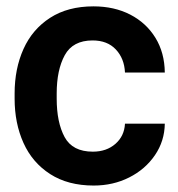

<svg xmlns="http://www.w3.org/2000/svg" viewBox="-20 -565 553 595"><path d="M367.3 -181.7H490.7Q490 -128 460.2 -84.2Q430.3 -40.3 380.5 -15.2Q330.7 10 270.3 10Q190.7 10 135.5 -25.5Q80.3 -61 52.8 -122Q25.3 -183 25.3 -259.3V-275.3Q25.3 -352 52.8 -413.2Q80.3 -474.3 135.3 -509.8Q190.3 -545.3 269.7 -545.3Q334 -545.3 383.7 -519.7Q433.3 -494 461.7 -447.8Q490 -401.7 490.7 -340.3H367.3Q365.3 -383.7 339 -411.7Q312.7 -439.7 267 -439.7Q205.7 -439.7 180.7 -394Q155.7 -348.3 155.7 -275.3V-259.3Q155.7 -185.7 180.2 -140.3Q204.7 -95 267.7 -95Q310 -95 337.7 -119.2Q365.3 -143.3 367.3 -181.7Z"/></svg>

Font: FreesentationVF
Style: Regular
Weight: 400
Designer: glyphs from Roboto by Christian Robertson / Hangul glyphs from Noto Sans CJK(Source Han Sans) by Jang Soo-young and Kang
Foundry: PT&
Version: Version 2.001;Glyphs 3.3.1 (3343)